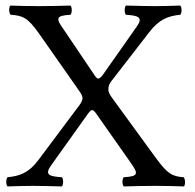

<svg xmlns="http://www.w3.org/2000/svg" viewBox="-20 -667 700 689"><path d="M538 -102 385 -312C375.2 -325.4 369 -335 369 -345C369 -354 369.9 -363.2 379 -375L516 -552C550.7 -596.9 582.3 -609.7 627 -614C633 -620 633 -641 627 -647C597 -646 560 -645 537 -645C514 -645 472 -646 432 -647C426 -641 426 -620 432 -614C476.3 -611 494.5 -605.4 471 -572L348 -397C342 -388.5 336 -385 332 -385C329 -385 324.8 -389 320 -396L209.5 -559.8C181.3 -599.8 177 -611 233 -614C239 -620 239 -641 233 -647C196 -646 159 -645 119 -645C80 -645 47 -646 17 -647C11 -641 12 -620 18 -614C60 -611 78.5 -605.7 119.7 -547L262 -344C270.2 -332.3 276 -324 276 -314C276 -308 271.9 -298.9 266 -291L118 -93C83.7 -47.1 51.7 -35.3 7 -31C1 -25 1 -4 7 2C37 1 74 0 97 0C120 0 162 1 202 2C208 -4 208 -25 202 -31C157.7 -34 138.8 -39 163 -73L295 -258C300.7 -266 307 -272 310 -272C314 -272 318.4 -269 324 -261L447.5 -85.2C475.8 -44.9 480 -34 424 -31C418 -25 418 -4 424 2C461 1 498 0 538 0C577 0 610 1 640 2C646 -4 645 -25 639 -31C597 -34 580.4 -43.7 538 -102Z"/></svg>

Font: Libertinus Serif
Style: Regular
Weight: 400
Designer: Philipp H. Poll
Foundry: Khaled Hosny
Version: Version 6.2